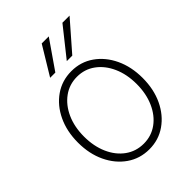

<svg xmlns="http://www.w3.org/2000/svg" viewBox="-220 -852 967 967"><g transform="rotate(-45 263.5 -368.5)"><path d="M264.2 11.7Q197.3 11.7 145 -24.7Q92.8 -61 63 -123.8Q33.2 -186.5 33.2 -266.6Q33.2 -346.7 63 -409.4Q92.8 -472.2 145 -508.5Q197.3 -544.9 264.2 -544.9Q330.6 -544.9 382.6 -508.5Q434.6 -472.2 464.4 -409.2Q494.1 -346.2 494.1 -266.6Q494.1 -186.5 464.4 -123.8Q434.6 -61 382.6 -24.7Q330.6 11.7 264.2 11.7ZM264.2 -28.3Q318.8 -28.3 361.1 -59.1Q403.3 -89.8 427.2 -143.8Q451.2 -197.8 451.2 -266.6Q451.2 -335.4 427.2 -389.2Q403.3 -442.9 361.1 -473.9Q318.8 -504.9 264.2 -504.9Q209.5 -504.9 167 -473.9Q124.5 -442.9 100.3 -389.2Q76.2 -335.4 76.2 -266.6Q76.2 -197.8 100.1 -143.8Q124 -89.8 166.5 -59.1Q209 -28.3 264.2 -28.3ZM283.7 -596.7 404.8 -749H455.6L322.8 -596.7ZM165 -596.7 257.3 -749H307.6L202.1 -596.7Z"/></g></svg>

Font: Inter Display Extra Light
Style: Regular
Weight: 200
Designer: Rasmus Andersson
Foundry: rsms
Version: Version 4.000;git-4fc901f